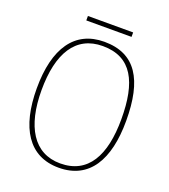

<svg xmlns="http://www.w3.org/2000/svg" viewBox="-150 -935 929 1053"><g transform="rotate(20 314.5 -408.5)"><path d="M181 -801H445V-827H181ZM314 10C493 10 575 -131 575 -358C575 -597 498 -725 315 -725C143 -725 53 -593 53 -359C53 -129 139 10 314 10ZM314 -15C159 -15 81 -147 81 -358C81 -573 157 -700 315 -700C485 -700 547 -573 547 -358C547 -145 476 -15 314 -15Z"/></g></svg>

Font: Noto Serif Tamil SemiCondensed Thin
Style: Regular
Weight: 100
Width: 4
Designer: Indian Type Foundry, Tom Grace, and the Monotype Design Team
Foundry: Monotype Imaging Inc.
Version: Version 2.004